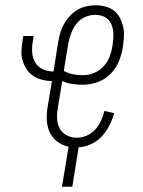

<svg xmlns="http://www.w3.org/2000/svg" viewBox="-20 -548 540 725"><path d="M214 157 239 6Q215 1 195.5 -14Q176 -29 166.5 -51.5Q157 -74 156.5 -99.5Q156 -125 161 -151L176 -242Q157 -242 138.5 -247Q120 -252 105.5 -261.5Q91 -271 81 -286Q71 -301 65.5 -318.5Q60 -336 61 -355Q62 -374 65 -393L68 -412H107L104 -393Q100 -371 101.5 -350Q103 -329 113 -312Q123 -295 142 -286.5Q161 -278 182 -278L200 -391Q203 -408 208 -425Q213 -442 222 -458Q231 -474 243.5 -487.5Q256 -501 272 -510.5Q288 -520 305.5 -524Q323 -528 340 -528Q359 -528 377.5 -523.5Q396 -519 410 -508Q424 -497 432.5 -481Q441 -465 445 -447Q449 -429 448 -410Q447 -391 444 -371Q440 -344 429 -317Q418 -290 397.5 -269Q377 -248 348.5 -238Q320 -228 293 -228Q273 -228 252.5 -231Q232 -234 215 -242L199 -145Q195 -124 195.5 -103Q196 -82 204.5 -64.5Q213 -47 231 -37.5Q249 -28 270 -28Q289 -28 307.5 -36Q326 -44 339.5 -59Q353 -74 361.5 -92.5Q370 -111 374 -129L411 -121Q405 -98 393.5 -75Q382 -52 365 -33.5Q348 -15 324.5 -4Q301 7 277 8L253 157ZM293 -264Q314 -264 335 -272.5Q356 -281 371.5 -298Q387 -315 394.5 -335.5Q402 -356 405 -377Q407 -391 408 -404Q409 -417 407.5 -430Q406 -443 401 -455Q396 -467 387 -475.5Q378 -484 365.5 -488Q353 -492 340 -492Q320 -492 301 -483.5Q282 -475 269 -458.5Q256 -442 249 -423Q242 -404 238 -385L221 -280Q238 -271 256 -267.5Q274 -264 293 -264Z"/></svg>

Font: Iosevka Term Curly Extralight
Style: Italic
Weight: 200
Italic angle: -9°
Designer: Belleve Invis
Foundry: Belleve Invis
Version: Version 32.3.0